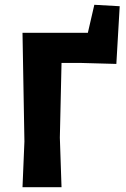

<svg xmlns="http://www.w3.org/2000/svg" viewBox="-20 -782 527 802"><path d="M74 0 82 -191 74 -645H347L374 -762L480 -756L466 -515L321 -519H237L230 -207L237 0Z"/></svg>

Font: Alegreya Sans ExtraBold
Style: Regular
Weight: 800
Designer: Juan Pablo del Peral
Foundry: Huerta Tipografica
Version: Version 2.007